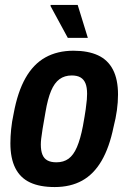

<svg xmlns="http://www.w3.org/2000/svg" viewBox="-20 -744 518 776"><path d="M201 12Q141 12 101.5 -6.5Q62 -25 42 -64.5Q22 -104 22 -165Q22 -191 25 -221.5Q28 -252 35 -284Q51 -372 83 -428.5Q115 -485 163.5 -512Q212 -539 277 -539Q336 -539 376 -520.5Q416 -502 436.5 -462.5Q457 -423 457 -362Q457 -331 452.5 -298.5Q448 -266 439 -231Q422 -148 390.5 -94Q359 -40 312 -14Q265 12 201 12ZM208 -88Q237 -88 257 -102.5Q277 -117 291 -149.5Q305 -182 315 -234Q323 -278 326.5 -303Q330 -328 331 -341.5Q332 -355 332 -365Q332 -391 325.5 -407Q319 -423 305.5 -431Q292 -439 270 -439Q241 -439 220.5 -424Q200 -409 186.5 -377Q173 -345 164 -292Q156 -248 152 -222.5Q148 -197 146.5 -183.5Q145 -170 145 -160Q145 -135 151.5 -119Q158 -103 172 -95.5Q186 -88 208 -88ZM254 -591 184 -720 185 -724H294L335 -591Z"/></svg>

Font: Archivo Condensed
Style: Bold Italic
Weight: 700
Width: 3
Italic angle: -10°
Designer: Hector Gatti
Foundry: Omnibus-Type
Version: Version 2.001